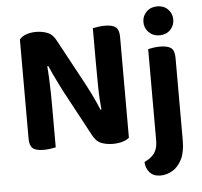

<svg xmlns="http://www.w3.org/2000/svg" viewBox="-59 -754 1062 1010"><g transform="rotate(-5 472.5 -249.0)"><path d="M73.2 -447.3 202.5 -449.3Q206.5 -408.4 208.5 -366.4Q210.6 -324.4 211.1 -284.5Q211.6 -244.6 211.6 -207.3V-0.7Q203.3 1.3 184.9 4.1Q166.4 7 147.5 7Q107 7 90.1 -7.5Q73.2 -21.9 73.2 -58.1ZM599.4 -162.1 469.7 -160Q462.3 -234.8 461.5 -303.5Q460.6 -372.2 460.6 -435V-608Q469.9 -610 487.8 -612.8Q505.8 -615.6 525 -615.6Q565.5 -615.6 582.4 -601.2Q599.4 -586.8 599.4 -550.6ZM599.4 -207.9V-292.4V-17.6Q587.1 -6.6 564.8 0.3Q542.6 7.3 512.4 7.3Q479.8 7.3 452.2 -3.2Q424.7 -13.7 406.1 -49.9L276.1 -292Q264.4 -315 252.7 -338.3Q241 -361.6 230.2 -384.8Q219.5 -408 209.9 -430.3L73.2 -399.4V-582.1Q85.1 -598.1 109.2 -606.4Q133.3 -614.7 160.8 -614.7Q193.4 -614.7 221.3 -603.8Q249.2 -593 267.1 -557.5L398.1 -315.3Q410.1 -293 421.7 -269.4Q433.2 -245.8 444 -222.5Q454.7 -199.3 463.7 -177ZM670 117Q694 105.3 709.6 91.3Q725.3 77.3 733.2 57.2Q741 37 741 5.6V-256.1H880.4V21.2Q880.4 83.9 860.7 122Q841.1 160.1 810.8 177.5Q780.5 195 748.3 195Q711.4 195 691.4 172.6Q671.3 150.2 670 117ZM728.4 -616.6Q728.4 -648.8 750.6 -670.9Q772.9 -693 807.4 -693Q842.3 -693 864.2 -670.9Q886.1 -648.8 886.1 -616.6Q886.1 -585 864.2 -562.6Q842.3 -540.2 807.4 -540.2Q772.9 -540.2 750.6 -562.6Q728.4 -585 728.4 -616.6ZM880.4 -188.3 741 -192V-472.5Q750 -475.2 767.1 -478Q784.2 -480.9 804.1 -480.9Q844.2 -480.9 862.3 -467.1Q880.4 -453.3 880.4 -415.5Z"/></g></svg>

Font: Baloo Tammudu 2
Style: Regular
Weight: 400
Designer: Maithili Shingre, Omkar Shende and Ek Type
Foundry: Ek Type
Version: Version 1.700